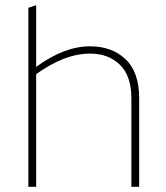

<svg xmlns="http://www.w3.org/2000/svg" viewBox="-20 -718 639 738"><path d="M326 -512Q229 -512 119 -433V0H89V-688L119 -698V-461Q227 -540 326 -540Q410 -540 462.5 -490.5Q515 -441 515 -340V0H485V-340Q485 -426 441 -469Q397 -512 326 -512Z"/></svg>

Font: Roundo ExtraLight
Style: Regular
Weight: 250
Designer: Namrata Goyal (Gurmukhi), Shiva Nallaperumal (Latin)
Foundry: Indian Type Foundry
Version: Version 1.000;PS 1.0;hotconv 1.0.88;makeotf.lib2.5.647800